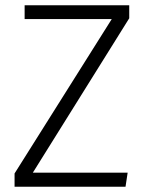

<svg xmlns="http://www.w3.org/2000/svg" viewBox="-20 -705 556 725"><path d="M468 -636 104 -53H462L454 0H35V-50L402 -633H73V-685H468Z"/></svg>

Font: Statis Sans Light
Style: Regular
Weight: 300
Designer: bBox Type GmbH
Foundry: bBox Type GmbH
Version: Version 1.000